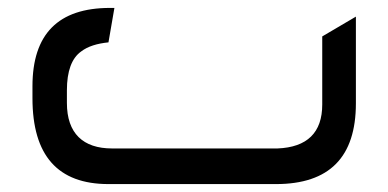

<svg xmlns="http://www.w3.org/2000/svg" viewBox="-20 -465 979 485"><path d="M62 -247V-217C62 -72 126 0 254 0H677C812 0 879 -68 879 -204V-423L794 -373V-201C794 -130 756 -93 681 -90H263C190 -90 149 -128 149 -205V-237C149 -285 161 -318 185 -335C202 -348 225 -355 254 -358L269 -445H258C127 -445 62 -379 62 -247Z"/></svg>

Font: All Genders v4 Light
Style: Regular
Weight: 300
Designer: Rassam Alawdi
Foundry: Rassam Art
Version: Version 3.100;FEAKit 1.0